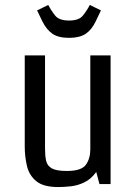

<svg xmlns="http://www.w3.org/2000/svg" viewBox="-20 -744 557 776"><path d="M80 -520H162V-142Q162 -114 166.5 -94Q171 -74 189.5 -63.5Q208 -53 250 -53Q309 -53 327 -78Q345 -103 345 -140V-520H427V0H382L369 -49Q348 -20 321 -7Q294 6 266 9Q238 12 215 12Q156 12 127 -11.5Q98 -35 89 -73Q80 -111 80 -153ZM259 -591Q216 -591 192 -607.5Q168 -624 151 -658L130 -702L175 -724Q187 -701 203 -681Q219 -661 259 -661Q299 -661 315 -681Q331 -701 343 -724L388 -702L367 -658Q351 -624 326.5 -607.5Q302 -591 259 -591Z"/></svg>

Font: Strait
Style: Regular
Weight: 400
Designer: Eduardo Rodriguez Tunni
Foundry: Eduardo Rodriguez Tunni
Version: Version 1.002; ttfautohint (v1.8.4.7-5d5b);gftools[0.9.23]